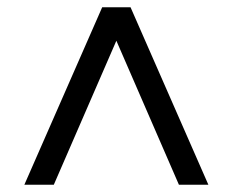

<svg xmlns="http://www.w3.org/2000/svg" viewBox="-20 -649 640 528"><path d="M553 -141H472L300 -537L128 -141H47L261 -629H339Z"/></svg>

Font: wassup Sans
Style: Medium
Weight: 600
Version: Version 2.001